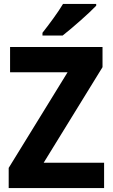

<svg xmlns="http://www.w3.org/2000/svg" viewBox="-20 -952 570 972"><path d="M467 -923V-932H299C273 -888 228 -828 195 -786V-772H297C347 -811 432 -886 467 -923ZM507 0V-128H201L499 -612V-714H31V-586H322L24 -102V0Z"/></svg>

Font: Noto Sans Armenian SemiCondensed Medium
Style: Regular
Weight: 500
Width: 4
Designer: Monotype Design Team
Foundry: Monotype Imaging Inc.
Version: Version 2.008